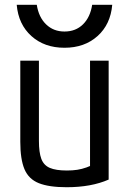

<svg xmlns="http://www.w3.org/2000/svg" viewBox="-20 -774 540 804"><path d="M259 10Q185 10 142.5 -7Q100 -24 82.5 -65.5Q65 -107 65 -180V-520H143V-184Q143 -136 153 -109Q163 -82 188.5 -71Q214 -60 260 -60Q284 -60 303.5 -63Q323 -66 342.5 -73Q362 -80 385 -92L357 -42V-520H435V-22Q362 10 259 10ZM250 -574Q166 -574 111.5 -623Q57 -672 50 -754H134Q142 -702 173 -672Q204 -642 250 -642Q297 -642 327.5 -672Q358 -702 366 -754H450Q443 -672 388.5 -623Q334 -574 250 -574Z"/></svg>

Font: M PLUS 1 Code
Style: Regular
Weight: 400
Designer: Coji Morishita
Foundry: UNDERFOREST DESIGN
Version: Version 1.005